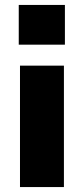

<svg xmlns="http://www.w3.org/2000/svg" viewBox="-20 -758 339 778"><path d="M56 -577V-738H243V-577ZM61 0V-492H239V0Z"/></svg>

Font: Nunito Sans 12pt Black
Style: Regular
Weight: 900
Designer: Vernon Adams
Foundry: Vernon Adams
Version: Version 3.101;gftools[0.9.27]